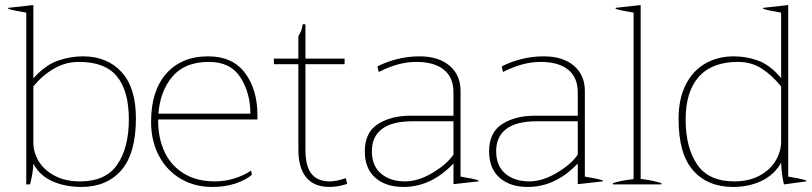

<svg xmlns="http://www.w3.org/2000/svg" viewBox="-20 -730 3213 760"><path d="M112 -82Q111 -47 99 0H84V-680Q34 -688 13 -695V-699L112 -710V-420Q160 -473 209.5 -490Q259 -507 308 -507Q404 -507 461 -445Q518 -383 518 -262Q518 -123 460.5 -56.5Q403 10 302 10Q239 10 188.5 -12Q138 -34 112 -82ZM490 -257Q490 -370 443 -427.5Q396 -485 293 -485Q239 -485 193 -458Q147 -431 112 -388V-167Q112 -126 134 -90.5Q156 -55 198 -33.5Q240 -12 297 -12Q399 -12 444.5 -79Q490 -146 490 -257Z M606 -257V-252Q606 -183 631.5 -128.5Q657 -74 708 -43Q759 -12 831 -12Q870 -12 908.5 -24Q947 -36 974 -55L977 -38Q952 -17 911.5 -3.5Q871 10 820 10Q750 10 695 -22.5Q640 -55 609 -113.5Q578 -172 578 -248Q578 -371 638.5 -439Q699 -507 804 -507Q901 -507 950 -441Q999 -375 999 -274V-257ZM607 -280H971Q971 -363 931.5 -424Q892 -485 807 -485Q712 -485 663 -427.5Q614 -370 607 -280Z M1354 -2Q1317 10 1285 10Q1223 10 1192 -28Q1161 -66 1161 -138V-476H1064V-498H1161V-587Q1175 -607 1178 -634H1189V-498H1344V-476H1189V-138Q1189 -72 1213 -42Q1237 -12 1285 -12Q1312 -12 1349 -25Z M1424 -131Q1424 -206 1476 -239Q1528 -272 1605 -272H1775V-364Q1775 -424 1736.5 -454.5Q1698 -485 1628 -485Q1557 -485 1479 -445L1474 -467Q1508 -485 1551.5 -496Q1595 -507 1640 -507Q1716 -507 1759.5 -470Q1803 -433 1803 -370V-31Q1853 -23 1874 -16V-12L1775 -1V-83Q1687 10 1577 10Q1507 10 1465.5 -26.5Q1424 -63 1424 -131ZM1775 -118V-250H1613Q1532 -250 1492 -219.5Q1452 -189 1452 -132Q1452 -73 1488.5 -42.5Q1525 -12 1583 -12Q1635 -12 1691.5 -45.5Q1748 -79 1775 -118Z M1916 -131Q1916 -206 1968 -239Q2020 -272 2097 -272H2267V-364Q2267 -424 2228.5 -454.5Q2190 -485 2120 -485Q2049 -485 1971 -445L1966 -467Q2000 -485 2043.5 -496Q2087 -507 2132 -507Q2208 -507 2251.5 -470Q2295 -433 2295 -370V-31Q2345 -23 2366 -16V-12L2267 -1V-83Q2179 10 2069 10Q1999 10 1957.5 -26.5Q1916 -63 1916 -131ZM2267 -118V-250H2105Q2024 -250 1984 -219.5Q1944 -189 1944 -132Q1944 -73 1980.5 -42.5Q2017 -12 2075 -12Q2127 -12 2183.5 -45.5Q2240 -79 2267 -118Z M2406 -5Q2439 -16 2488 -21V-680Q2438 -688 2417 -695V-699L2516 -710V-22Q2569 -15 2598 -5V0H2406Z M2666 -259Q2666 -339 2694.5 -395Q2723 -451 2772.5 -479Q2822 -507 2884 -507Q2933 -507 2980 -490.5Q3027 -474 3072 -421V-680Q3022 -688 3001 -695V-699L3100 -710V-31Q3150 -23 3171 -16V-12L3083 0Q3074 -37 3072 -86Q3045 -38 2994.5 -14Q2944 10 2882 10Q2781 10 2723.5 -55.5Q2666 -121 2666 -259ZM3072 -171V-388Q3035 -433 2994.5 -459Q2954 -485 2901 -485Q2799 -485 2746.5 -426.5Q2694 -368 2694 -257Q2694 -146 2739.5 -79Q2785 -12 2887 -12Q2944 -12 2986 -34.5Q3028 -57 3050 -93.5Q3072 -130 3072 -171Z"/></svg>

Font: Trirong Thin
Style: Regular
Weight: 250
Designer: Katatrad Team
Foundry: CadsonDemak
Version: Version 1.001